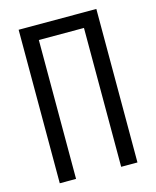

<svg xmlns="http://www.w3.org/2000/svg" viewBox="-111 -812 722 888"><g transform="rotate(-15 250.0 -367.5)"><path d="M64 0V-735H436V0H358V-665H142V0Z"/></g></svg>

Font: Iosevka Custom
Style: Regular
Weight: 400
Monospace: yes
Designer: Belleve Invis
Foundry: Belleve Invis
Version: Version 32.5.0; ttfautohint (v1.8.4)